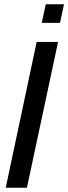

<svg xmlns="http://www.w3.org/2000/svg" viewBox="-20 -886 322 906"><path d="M7 0 153 -688H254L107 0ZM177 -778 196 -866H282L263 -778Z"/></svg>

Font: Saira Condensed Medium
Style: Italic
Weight: 500
Width: 3
Italic angle: -12°
Designer: Hector Gatti with collaboration of the Omnibus-Type team
Foundry: Omnibus-Type
Version: Version 1.101